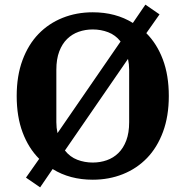

<svg xmlns="http://www.w3.org/2000/svg" viewBox="-20 -763 800 828"><path d="M92 3 149 -78Q103 -124 77.5 -192Q52 -260 52 -349Q52 -436 77 -503.5Q102 -571 146 -616.5Q190 -662 250 -686Q310 -710 380 -710Q479 -710 553 -664L607 -743L668 -701L611 -620Q657 -574 682.5 -506Q708 -438 708 -349Q708 -262 683 -194.5Q658 -127 614 -81.5Q570 -36 510 -12Q450 12 380 12Q281 12 207 -34L153 45ZM500 -584Q478 -612 446.5 -624Q415 -636 380 -636Q348 -636 319.5 -626Q291 -616 269.5 -595Q248 -574 235.5 -541Q223 -508 223 -462V-236Q223 -212 228 -189ZM380 -62Q412 -62 440.5 -72Q469 -82 490.5 -103Q512 -124 524.5 -157Q537 -190 537 -236V-462Q537 -486 532 -509L260 -114Q282 -86 313.5 -74Q345 -62 380 -62Z"/></svg>

Font: IBM Plex Serif
Style: Bold
Weight: 700
Designer: Mike Abbink, Paul van der Laan, Pieter van Rosmalen
Foundry: Bold Monday
Version: Version 2.008